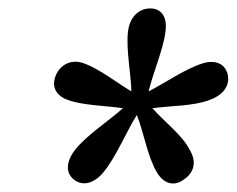

<svg xmlns="http://www.w3.org/2000/svg" viewBox="-20 -841 562 456"><path d="M521 -663C516 -688 493 -701 460 -690C421 -678 372 -644 333 -624C343 -667 368 -724 373 -766C378 -801 363 -821 337 -821C310 -821 288 -801 284 -766C279 -724 291 -667 292 -624C257 -645 216 -677 181 -690C150 -702 124 -688 113 -663C102 -638 110 -614 143 -603C176 -591 230 -590 272 -584C236 -552 186 -520 159 -486C136 -457 136 -430 155 -415C174 -399 201 -403 225 -431C255 -467 280 -528 305 -568C321 -528 331 -467 353 -431C370 -403 395 -398 417 -415C441 -431 448 -457 430 -486C413 -520 370 -552 342 -584C386 -590 439 -589 476 -603C511 -615 526 -638 521 -663Z"/></svg>

Font: TPK Tissa Web Medium
Style: Italic
Weight: 500
Italic angle: -7°
Designer: Jacques Le Bailly, Suppakit Chalermlarp | Katatrad Co.,Ltd.
Foundry: Jacques Le Bailly, Cadson Demak Co.,Ltd.
Version: Version 5.000;Glyphs 3.1.2 (3151)